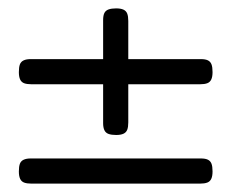

<svg xmlns="http://www.w3.org/2000/svg" viewBox="-20 -427 552 458"><path d="M55 -226Q44 -226 37.5 -228.5Q31 -231 28 -237.5Q25 -244 25 -255Q25 -267 27.5 -273.5Q30 -280 36.5 -283Q43 -286 53 -286H459Q470 -286 476 -283Q482 -280 484.5 -273.5Q487 -267 487 -255Q487 -244 484 -237.5Q481 -231 474.5 -228.5Q468 -226 457 -226ZM257 -105Q246 -105 239 -107.5Q232 -110 229 -116.5Q226 -123 226 -133V-379Q226 -390 229 -396Q232 -402 239 -404.5Q246 -407 257 -407Q268 -407 274.5 -404Q281 -401 283.5 -394.5Q286 -388 286 -377V-135Q286 -124 283.5 -117.5Q281 -111 274.5 -108Q268 -105 257 -105ZM55 11Q44 11 37.5 8.5Q31 6 28 -0.5Q25 -7 25 -18Q25 -30 27.5 -36.5Q30 -43 36.5 -46Q43 -49 53 -49H459Q470 -49 476 -46Q482 -43 484.5 -36.5Q487 -30 487 -18Q487 -7 484 -0.5Q481 6 474.5 8.5Q468 11 457 11Z"/></svg>

Font: Fredoka Light
Style: Regular
Weight: 300
Designer: Ben Nathan
Foundry: Milena B. Brandão, Ben Nathan
Version: Version 2.001